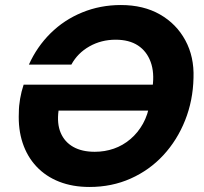

<svg xmlns="http://www.w3.org/2000/svg" viewBox="-20 -732 811 764"><path d="M336 12Q269 12 215.5 -9Q162 -30 125 -69.5Q88 -109 70 -163.5Q52 -218 55 -284Q55 -310 60 -339Q65 -368 74 -395H616L597 -292H213Q206 -240 221.5 -203.5Q237 -167 271.5 -147.5Q306 -128 357 -128Q397 -128 433 -140.5Q469 -153 499 -178.5Q529 -204 549 -240Q569 -276 576 -322L587 -386Q595 -443 579.5 -485.5Q564 -528 529 -551Q494 -574 440 -574Q383 -574 336 -547.5Q289 -521 264 -475H95Q127 -546 181 -599.5Q235 -653 307 -682.5Q379 -712 461 -712Q551 -712 616.5 -674.5Q682 -637 717.5 -571.5Q753 -506 750 -422Q748 -332 716.5 -253Q685 -174 630 -114.5Q575 -55 500 -21.5Q425 12 336 12Z"/></svg>

Font: DM Sans 18pt Black
Style: Italic
Weight: 900
Italic angle: -10°
Designer: Colophon Foundry, Jonny Pinhorn
Foundry: Colophon Foundry
Version: Version 4.004;gftools[0.9.30]